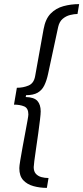

<svg xmlns="http://www.w3.org/2000/svg" viewBox="-20 -755 405 934"><path d="M208 159Q174 159 143 150.5Q112 142 93 121.5Q74 101 74 63Q74 53 78.5 25.5Q83 -2 89.5 -37.5Q96 -73 102.5 -107.5Q109 -142 113.5 -167Q118 -192 118 -198Q118 -229 97.5 -237.5Q77 -246 48 -246L62 -328Q93 -328 119 -339Q145 -350 151 -385L192 -613Q201 -663 226.5 -689Q252 -715 288.5 -725Q325 -735 365 -735L357 -687Q341 -687 321 -682Q301 -677 285 -663.5Q269 -650 263 -624L214 -396Q207 -363 195.5 -339.5Q184 -316 163 -304Q142 -292 107 -292L105 -283Q146 -282 162 -264Q178 -246 178 -213Q178 -201 174.5 -172Q171 -143 166 -106Q161 -69 155.5 -33Q150 3 147 28Q144 53 144 58Q144 79 154.5 90.5Q165 102 181.5 106.5Q198 111 216 111Z"/></svg>

Font: Archivo SemiCondensed Light
Style: Italic
Weight: 300
Width: 4
Italic angle: -10°
Designer: Hector Gatti
Foundry: Omnibus-Type
Version: Version 2.001